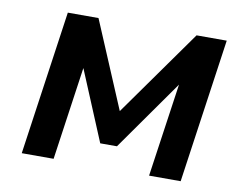

<svg xmlns="http://www.w3.org/2000/svg" viewBox="-64 -623 877 707"><g transform="rotate(10 374.0 -269.5)"><path d="M177.2 0 227.1 -348.1 336.4 -85.9H398.9L584.5 -349.1L534.2 0H652.3L729.5 -539.1H616.7L386.7 -215.3L250 -539.1H135.3L58.1 0Z"/></g></svg>

Font: Winston SemiBold
Style: Italic
Weight: 600
Italic angle: -8.13011°
Designer: Vernon Adams, Kim Jin-seong, David Berlow, Cristiano Sobral
Foundry: The Winston Project Authors
Version: Version 3.004